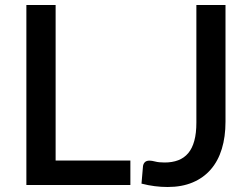

<svg xmlns="http://www.w3.org/2000/svg" viewBox="-20 -740 1000 768"><path d="M202.5 -98V-720H85.5V0H501.5V-98ZM882 -253V-720H765.5V-250C765.5 -221.3 762.8 -196.9 757.2 -176.8C751.8 -156.6 743.6 -140.1 732.8 -127.3C721.9 -114.4 708.6 -105 692.7 -99C676.9 -93 658.8 -90 638.5 -90C623.2 -90 610.7 -91.3 601.2 -93.8C591.7 -96.3 584 -97.5 578 -97.5C570 -97.5 563.9 -95.5 559.7 -91.5C555.6 -87.5 553 -82.2 552 -75.5L546 -5.5C564.3 -0.8 582 2.6 599 4.7C616 6.9 633.2 8 650.5 8C688.5 8 721.9 1.9 750.7 -10.3C779.6 -22.4 803.7 -39.8 823.2 -62.3C842.7 -84.8 857.4 -112.1 867.2 -144.3C877.1 -176.4 882 -212.7 882 -253Z"/></svg>

Font: Lato Semibold
Style: Regular
Weight: 600
Designer: Lukasz Dziedzic
Foundry: tyPoland Lukasz Dziedzic
Version: Version 2.006; 2014-01-15